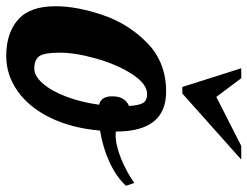

<svg xmlns="http://www.w3.org/2000/svg" viewBox="-129 -681 794 616"><g transform="rotate(90 268.0 -373.0)"><path d="M179 -750 239 -561H260L472 -750H428L271 -670L211 -750ZM23 -34C51.7 -8.7 90.7 4 140 4C180.7 4 218.3 -8.3 253 -33C287.7 -57.7 316 -92.7 338 -138C360 -183.3 373.7 -236.3 379 -297C415.7 -303 449.5 -313.2 480.5 -327.5C511.5 -341.8 536.7 -359.3 556 -380L547 -407C523.7 -390.3 497.7 -376.2 469 -364.5C440.3 -352.8 415 -347 393 -347C387.7 -347 384 -347.3 382 -348V-349C382 -455.7 339.3 -509 254 -509C191.3 -509 139.3 -488.8 98 -448.5C56.7 -408.2 26.7 -360.3 8 -305C-10.7 -249.7 -20 -199.3 -20 -154C-20 -99.3 -5.7 -59.3 23 -34ZM228 -113.5C212 -95.2 196 -86 180 -86C160.7 -86 147.3 -91.5 140 -102.5C132.7 -113.5 129 -135 129 -167C129 -201 135.3 -240.3 148 -285C160.7 -329.7 177.3 -368 198 -400C218.7 -432 240 -448 262 -448C275.3 -448 284.7 -443.8 290 -435.5C295.3 -427.2 298.7 -412 300 -390C279.3 -381.3 269 -363.3 269 -336C269 -312 278 -298 296 -294C290.7 -255.3 282 -220.2 270 -188.5C258 -156.8 244 -131.8 228 -113.5Z"/></g></svg>

Font: DonutKreme
Style: Regular
Weight: 400
Designer: Impallari Type
Foundry: Impallari Type
Version: Version 2.100